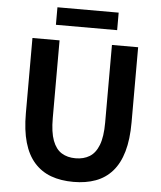

<svg xmlns="http://www.w3.org/2000/svg" viewBox="-61 -970 870 1037"><g transform="rotate(5 374.0 -452.0)"><path d="M376 14Q307 14 254 -5.5Q201 -25 163.5 -67Q126 -109 107 -175Q88 -241 88 -333V-741H235V-320Q235 -243 252 -198Q269 -153 300.5 -133.5Q332 -114 376 -114Q420 -114 452 -133.5Q484 -153 501.5 -198Q519 -243 519 -320V-741H661V-333Q661 -241 642 -175Q623 -109 586 -67Q549 -25 496 -5.5Q443 14 376 14ZM208 -823V-918H540V-823Z"/></g></svg>

Font: Noto Sans KR
Style: Bold
Weight: 700
Designer: Ryoko NISHIZUKA  (kana, bopomofo & ideographs); Paul D. Hunt (Latin, Greek & Cyrillic); Sandoll Communications , Soo-you
Foundry: Adobe
Version: Version 2.004-H2;hotconv 1.0.118;makeotfexe 2.5.65603